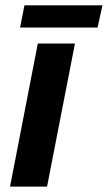

<svg xmlns="http://www.w3.org/2000/svg" viewBox="-20 -689 398 709"><path d="M17.1 0 119.6 -528.3H256.8L153.8 0ZM340.3 -587.4H54.2L70.3 -669.4H358.4Z"/></svg>

Font: Liberation Sans
Style: Bold Italic
Weight: 700
Italic angle: -12°
Designer: Steve Matteson
Foundry: Ascender Corporation
Version: Version 2.1.5